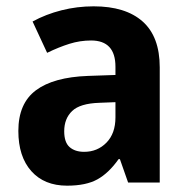

<svg xmlns="http://www.w3.org/2000/svg" viewBox="-20 -577 594 607"><path d="M276 -557Q377 -557 431 -509Q485 -461 485 -364V0H385L359 -74H355Q324 -30 288 -10Q252 10 192 10Q120 10 79 -36Q38 -82 38 -163Q38 -250 93.5 -291.5Q149 -333 258 -337L345 -340V-366Q345 -449 268 -449Q233 -449 199.5 -438.5Q166 -428 129 -410L83 -509Q125 -532 174.5 -544.5Q224 -557 276 -557ZM294 -252Q233 -250 208 -226Q183 -202 183 -162Q183 -127 200 -112Q217 -97 246 -97Q288 -97 316.5 -126Q345 -155 345 -206V-254Z"/></svg>

Font: Noto Sans Gujarati SemiCondensed
Style: Bold
Weight: 700
Width: 4
Designer: Jelle Bosma - Monotype Design Team, Universal Thirst
Foundry: Monotype Imaging Inc.
Version: Version 2.106; ttfautohint (v1.8.4.7-5d5b)